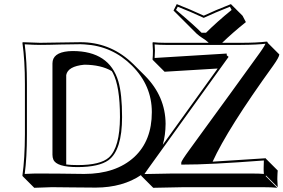

<svg xmlns="http://www.w3.org/2000/svg" viewBox="-20 -853 1377 933"><path d="M174.8 -645Q212.9 -645 272.9 -646.5Q333.5 -647.9 371.1 -647.9Q510.3 -647.9 614.3 -554.2Q622.1 -547.4 628.4 -541L685.1 -484.4Q783.7 -384.3 784.7 -251.5Q784.2 -195.8 771 -149.4L1037.6 -520Q1037.6 -520 779.8 -504.4L723.1 -561L721.2 -564Q723.1 -579.6 723.1 -606.9Q723.1 -618.2 721.2 -645L723.1 -647.9Q747.6 -645 784.2 -645H994.1L989.3 -649.4Q981 -657.2 960.4 -670.4Q949.7 -677.2 936 -689L879.4 -745.6L823.2 -801.8L838.9 -833Q906.2 -806.6 970.2 -776.9Q1022.5 -801.8 1102.1 -833L1158.7 -776.4L1174.8 -745.6Q1112.3 -695.8 1059.6 -645H1148.9Q1228.5 -645 1274.9 -650.9Q1278.3 -650.4 1279.8 -649.4Q1280.8 -647 1280.8 -645L1337.4 -588.4Q1336.4 -574.7 1307.6 -534.2Q1086.4 -228 1013.2 -67.4Q1013.2 -67.4 1271 -84L1272.9 -81.1L1329.6 -24.4Q1329.1 -20.5 1328.6 -12Q1328.1 -3.4 1327.9 5.1Q1327.6 13.7 1327.6 18.6Q1327.6 29.3 1329.6 56.6L1272.9 0L1271 2.9L1327.6 59.6Q1302.7 56.6 1256.3 56.6H873.5L724.6 59.6L668 2.9L665 -1Q666.5 -2.9 667 -3.4Q576.7 58.1 445.8 58.6Q391.6 58.6 326.2 57.6Q270 56.6 231.4 56.6L146.5 59.6L89.8 2.9L88.9 0Q100.6 -81.5 101.1 -200.2V-444.8Q101.1 -559.6 88.9 -645L90.8 -647.9Q91.8 -647.9 174.8 -645ZM522.9 -507.8Q470.7 -538.1 389.6 -538.6Q309.6 -530.8 301.8 -488.3V-53.7Q324.7 -50.8 357.9 -50.8Q467.8 -50.8 509.3 -87.9Q562.5 -136.7 563 -284.2Q563 -433.6 528.3 -499Q525.4 -503.9 522.9 -507.8ZM1081.5 -592.8 1082 -584 1090.8 -576.7 699.2 -32.2Q697.3 -29.3 691.4 -21Q685.5 -12.2 682.1 -7.3Q789.6 -9.8 816.9 -9.8H1200.2Q1240.7 -9.8 1262.2 -7.8Q1260.7 -28.3 1261.2 -38.1Q1261.2 -53.2 1262.2 -73.2Q993.7 -52.7 871.1 -53.2H860.8V-63Q860.8 -70.8 901.9 -127Q915 -145.5 956.1 -201.7Q1102.1 -401.4 1242.7 -596.7Q1270.5 -635.7 1271 -645Q1271.5 -644.5 1274.9 -641.1H1276.4Q1231 -635.3 1148.9 -634.8H784.2Q754.9 -634.8 731.4 -637.2Q732.9 -616.7 732.9 -606.9Q732.9 -591.8 731.4 -571.3Q1078.6 -592.8 1081.5 -592.8ZM835.4 -804.7Q924.8 -729.5 959.5 -693.8H981Q1036.1 -748.5 1105.5 -804.7L1097.2 -820.3Q1022.9 -791 974.1 -768.1L970.2 -766.1L965.8 -768.1Q905.3 -796.4 843.8 -820.3ZM174.8 -634.8Q145.5 -634.8 100.1 -637.7Q110.8 -553.2 110.8 -444.8V-200.2Q110.8 -87.4 100.1 -7.8Q146.5 -10.3 174.8 -9.8Q214.4 -9.8 270 -9.3Q335.9 -8.3 389.2 -7.8Q542.5 -7.8 632.3 -89.8Q717.8 -168.9 717.8 -308.1Q717.8 -437.5 621.6 -533.7Q525.9 -629.4 391.6 -637.2Q380.9 -637.7 371.1 -638.2Q333.5 -638.2 273.4 -636.7Q212.4 -634.8 174.8 -634.8ZM234.9 -101.1V-544.9Q234.9 -596.7 312 -604Q322.8 -605 333 -605Q511.2 -605 555.2 -457.5Q573.2 -396 573.2 -284.2Q573.2 -123.5 507.3 -74.7Q460.9 -41.5 357.9 -41Q254.4 -41 239.3 -77.6Q234.9 -87.9 234.9 -101.1Z"/></svg>

Font: Linux Biolinum Shadow O
Style: Bold
Weight: 700
Designer: Philipp H. Poll
Foundry: Philipp H. Poll
Version: Version 0.9.2